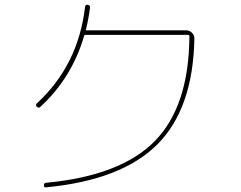

<svg xmlns="http://www.w3.org/2000/svg" viewBox="-20 -801 1040 830"><path d="M154.3 -338.9Q148.4 -332 138.7 -339.8Q132.8 -346.7 138.7 -353.5Q318.4 -518.6 347.7 -771.5Q349.6 -782.2 359.4 -780.3Q371.1 -778.3 369.1 -767.6Q363.3 -721.7 351.6 -673.8Q349.6 -669.9 355.5 -669.9H785.2Q798.8 -669.9 809.6 -659.7Q820.3 -649.4 820.3 -633.8Q814.5 -331.1 660.2 -176.8Q505.9 -22.5 179.7 8.8Q169.9 10.7 169.9 0Q169.9 -9.8 177.7 -10.7Q502 -41 649.4 -191.4Q796.9 -341.8 798.8 -644.5Q798.8 -649.4 794.9 -650.4H349.6Q343.8 -650.4 343.8 -646.5Q291 -464.8 154.3 -338.9Z"/></svg>

Font: Rounded Mgen+ 1m thin
Style: Regular
Weight: 100
Designer: [Source Han Sans]
Ryoko NISHIZUKA  (kana & ideographs); Paul D. Hunt (Latin, Greek & Cyrillic); Wenlong ZHANG  (bopomofo
Version: Version 1.059.20150602